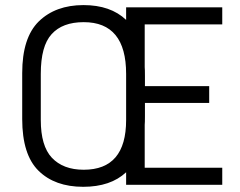

<svg xmlns="http://www.w3.org/2000/svg" viewBox="-20 -719 933 747"><path d="M543 -624V-458Q543.9 -450.2 543.9 -423.8V-383.8H793.9V-318.4H543.9V-266.6Q543.9 -241.2 543 -233.4V-66.4H844.7V0H470.7V-48.8Q410.2 7.8 303.7 7.8Q193.4 7.8 129.9 -54.7Q66.4 -117.2 66.4 -255.9V-434.6Q66.4 -572.3 130.9 -635.7Q196.3 -699.2 304.7 -699.2Q410.2 -699.2 470.7 -641.6V-690.4H844.7V-624ZM470.7 -252V-431.6Q470.7 -632.8 305.7 -632.8Q222.7 -632.8 180.7 -585.9Q138.7 -540 138.7 -431.6V-252Q138.7 -151.4 181.6 -105.5Q225.6 -58.6 305.7 -58.6Q470.7 -58.6 470.7 -252Z"/></svg>

Font: Altinn-DIN
Style: Regular
Weight: 400
Designer: Charles Nix
Foundry: Altinn
Version: Version 2.00